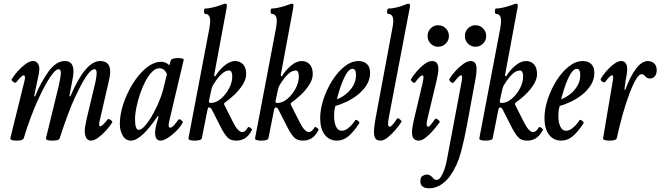

<svg xmlns="http://www.w3.org/2000/svg" viewBox="-20 -745 3560 1035"><path d="M69 13Q33 13 36 -1L113 -313Q118 -339 108 -339Q97 -339 67 -301Q62 -296 51 -304Q40 -312 43 -318Q56 -339 76 -361.5Q96 -384 118 -400Q140 -416 158 -416Q173 -416 182.5 -404.5Q192 -393 192 -373Q192 -355 181 -308L164 -227L169 -225Q184 -264 202.5 -297Q221 -330 241 -359Q283 -416 329 -416Q376 -416 376 -361Q376 -349 374 -334.5Q372 -320 368 -301L354 -227L359 -225Q440 -416 520 -416Q574 -416 574 -359Q574 -347 571.5 -332Q569 -317 565 -301L516 -88Q514 -79 514.5 -71.5Q515 -64 520 -64Q531 -64 561 -102Q563 -105 570 -102Q577 -99 582 -93.5Q587 -88 585 -85Q572 -64 551.5 -41.5Q531 -19 509.5 -3Q488 13 471 13Q453 13 445 -1.5Q437 -16 437 -38Q437 -50 439 -63.5Q441 -77 447 -104L490 -284Q496 -307 498.5 -324.5Q501 -342 501 -351Q501 -372 490 -372Q474 -372 454.5 -346.5Q435 -321 416.5 -285.5Q398 -250 384 -220Q366 -181 346 -127.5Q326 -74 301 2Q298 13 261 13Q225 13 228 -1L297 -284Q302 -308 305 -325Q308 -342 308 -351Q308 -372 297 -372Q284 -372 268 -353Q252 -334 235 -305Q218 -276 203 -245.5Q188 -215 178 -192Q164 -160 145 -110Q126 -60 108 0Q107 5 98.5 9Q90 13 69 13Z M686 13Q657 13 641.5 -14Q626 -41 626 -77Q626 -118 638.5 -163.5Q651 -209 673 -253Q695 -297 723.5 -333Q752 -369 784 -390.5Q816 -412 849 -412Q874 -412 893 -393L901 -421Q903 -426 914 -429Q925 -432 938.5 -432Q952 -432 962 -429.5Q972 -427 970 -421L892 -91Q891 -84 890 -79.5Q889 -75 889 -70Q889 -57 898 -57Q906 -57 917 -69Q928 -81 942 -100Q945 -104 951.5 -101Q958 -98 962.5 -92.5Q967 -87 965 -84Q951 -59 928.5 -37Q906 -15 883.5 -1Q861 13 846 13Q816 13 816 -29Q816 -41 818.5 -54Q821 -67 824 -78L835 -116L830 -119Q741 13 686 13ZM727 -45Q740 -45 754.5 -59.5Q769 -74 783.5 -95.5Q798 -117 810 -140Q822 -163 830 -180Q840 -203 848 -225Q856 -247 861 -269L880 -345Q867 -377 839 -377Q819 -377 800 -358Q781 -339 764.5 -308Q748 -277 735.5 -240Q723 -203 715.5 -167Q708 -131 708 -103Q708 -45 727 -45Z M1030 13Q994 13 996 0L1109 -594Q1111 -608 1112 -616.5Q1113 -625 1113 -631Q1113 -670 1086 -670Q1082 -670 1080.5 -677.5Q1079 -685 1080.5 -692Q1082 -699 1086 -699Q1104 -699 1130 -705.5Q1156 -712 1180 -721Q1186 -724 1189.5 -724.5Q1193 -725 1195 -725Q1203 -725 1203 -717Q1203 -709 1202 -704L1134 -338L1140 -333Q1159 -365 1189 -390.5Q1219 -416 1247 -416Q1274 -416 1290.5 -398Q1307 -380 1307 -346Q1307 -317 1287.5 -287Q1268 -257 1241 -232Q1214 -207 1192 -192Q1184 -187 1192 -174L1236 -87Q1263 -33 1286 -33Q1302 -33 1317 -59Q1320 -63 1330.5 -55.5Q1341 -48 1338 -44Q1321 -12 1300.5 0.5Q1280 13 1254 13Q1223 13 1207.5 -3Q1192 -19 1175 -50L1121 -156Q1116 -166 1105 -166Q1101 -166 1098 -151L1068 0Q1065 13 1030 13ZM1117 -190Q1144 -190 1170.5 -212.5Q1197 -235 1214.5 -268Q1232 -301 1232 -332Q1232 -365 1215 -365Q1195 -365 1174.5 -346Q1154 -327 1132 -292Q1126 -283 1123 -274.5Q1120 -266 1119 -260L1107 -204Q1107 -203 1106.5 -201Q1106 -199 1106 -197Q1106 -190 1117 -190Z M1389 13Q1353 13 1355 0L1468 -594Q1470 -608 1471 -616.5Q1472 -625 1472 -631Q1472 -670 1445 -670Q1441 -670 1439.5 -677.5Q1438 -685 1439.5 -692Q1441 -699 1445 -699Q1463 -699 1489 -705.5Q1515 -712 1539 -721Q1545 -724 1548.5 -724.5Q1552 -725 1554 -725Q1562 -725 1562 -717Q1562 -709 1561 -704L1493 -338L1499 -333Q1518 -365 1548 -390.5Q1578 -416 1606 -416Q1633 -416 1649.5 -398Q1666 -380 1666 -346Q1666 -317 1646.5 -287Q1627 -257 1600 -232Q1573 -207 1551 -192Q1543 -187 1551 -174L1595 -87Q1622 -33 1645 -33Q1661 -33 1676 -59Q1679 -63 1689.5 -55.5Q1700 -48 1697 -44Q1680 -12 1659.5 0.5Q1639 13 1613 13Q1582 13 1566.5 -3Q1551 -19 1534 -50L1480 -156Q1475 -166 1464 -166Q1460 -166 1457 -151L1427 0Q1424 13 1389 13ZM1476 -190Q1503 -190 1529.5 -212.5Q1556 -235 1573.5 -268Q1591 -301 1591 -332Q1591 -365 1574 -365Q1554 -365 1533.5 -346Q1513 -327 1491 -292Q1485 -283 1482 -274.5Q1479 -266 1478 -260L1466 -204Q1466 -203 1465.5 -201Q1465 -199 1465 -197Q1465 -190 1476 -190Z M1796 13Q1755 13 1730.5 -19Q1706 -51 1706 -108Q1706 -156 1723.5 -209.5Q1741 -263 1770.5 -310Q1800 -357 1837 -386.5Q1874 -416 1913 -416Q1941 -416 1958 -400Q1975 -384 1975 -352Q1975 -318 1957.5 -289Q1940 -260 1912 -237Q1884 -214 1851 -198Q1818 -182 1788 -174Q1783 -156 1782 -143.5Q1781 -131 1781 -119Q1781 -85 1791.5 -62.5Q1802 -40 1823 -40Q1841 -40 1861.5 -58Q1882 -76 1895 -97Q1898 -101 1904 -97.5Q1910 -94 1914.5 -89Q1919 -84 1917 -81Q1887 -35 1859 -11Q1831 13 1796 13ZM1796 -210Q1819 -218 1843 -236.5Q1867 -255 1883 -281.5Q1899 -308 1899 -341Q1899 -374 1880 -374Q1867 -374 1854.5 -358Q1842 -342 1831 -316.5Q1820 -291 1811 -262.5Q1802 -234 1796 -210Z M2031 13Q2013 13 2004.5 2.5Q1996 -8 1996 -33Q1996 -47 1998 -64Q2000 -81 2004 -104L2095 -592Q2098 -606 2099 -615.5Q2100 -625 2100 -631Q2100 -670 2073 -670Q2068 -670 2067 -677.5Q2066 -685 2068 -692Q2070 -699 2073 -699Q2096 -699 2122.5 -706Q2149 -713 2165 -720Q2175 -725 2182 -725Q2194 -725 2189 -704L2077 -117Q2071 -86 2072 -74Q2073 -62 2082 -62Q2092 -62 2121 -106Q2124 -109 2130 -105.5Q2136 -102 2141 -96.5Q2146 -91 2144 -88Q2130 -66 2109.5 -42.5Q2089 -19 2068.5 -3Q2048 13 2031 13Z M2342 -493Q2318 -493 2301.5 -510Q2285 -527 2285 -551Q2285 -575 2301.5 -592Q2318 -609 2342 -609Q2366 -609 2383 -592Q2400 -575 2400 -551Q2400 -527 2383 -510Q2366 -493 2342 -493ZM2237 13Q2201 13 2201 -31Q2201 -54 2210 -94L2258 -297Q2268 -339 2257 -339Q2246 -339 2218 -301Q2213 -295 2202.5 -304Q2192 -313 2196 -319Q2208 -339 2227.5 -361.5Q2247 -384 2269 -400Q2291 -416 2309 -416Q2343 -416 2343 -374Q2343 -351 2334 -313L2290 -129Q2280 -91 2280 -76.5Q2280 -62 2289 -62Q2294 -62 2302.5 -73Q2311 -84 2326 -104Q2329 -107 2335.5 -103.5Q2342 -100 2347 -94.5Q2352 -89 2350 -86Q2335 -65 2315 -42Q2295 -19 2274.5 -3Q2254 13 2237 13Z M2543 -493Q2519 -493 2502.5 -510Q2486 -527 2486 -551Q2486 -575 2502.5 -592Q2519 -609 2543 -609Q2567 -609 2584 -592Q2601 -575 2601 -551Q2601 -527 2584 -510Q2567 -493 2543 -493ZM2295 270Q2246 270 2246 232Q2246 210 2258 203Q2270 196 2282 196Q2297 196 2310 210Q2317 219 2323 222Q2329 225 2332 225Q2346 225 2357 208Q2368 191 2376 167Q2384 143 2388 122L2470 -313Q2471 -323 2471 -330Q2471 -339 2465 -339Q2459 -339 2450 -329Q2441 -319 2426 -301Q2422 -296 2415.5 -299.5Q2409 -303 2404.5 -309Q2400 -315 2403 -320Q2415 -340 2435 -362Q2455 -384 2477 -400Q2499 -416 2517 -416Q2549 -416 2549 -373Q2549 -362 2547.5 -347.5Q2546 -333 2541 -308L2497 -69Q2484 2 2465 74.5Q2446 147 2406 204Q2379 239 2351 254.5Q2323 270 2295 270Z M2598 13Q2562 13 2564 0L2677 -594Q2679 -608 2680 -616.5Q2681 -625 2681 -631Q2681 -670 2654 -670Q2650 -670 2648.5 -677.5Q2647 -685 2648.5 -692Q2650 -699 2654 -699Q2672 -699 2698 -705.5Q2724 -712 2748 -721Q2754 -724 2757.5 -724.5Q2761 -725 2763 -725Q2771 -725 2771 -717Q2771 -709 2770 -704L2702 -338L2708 -333Q2727 -365 2757 -390.5Q2787 -416 2815 -416Q2842 -416 2858.5 -398Q2875 -380 2875 -346Q2875 -317 2855.5 -287Q2836 -257 2809 -232Q2782 -207 2760 -192Q2752 -187 2760 -174L2804 -87Q2831 -33 2854 -33Q2870 -33 2885 -59Q2888 -63 2898.5 -55.5Q2909 -48 2906 -44Q2889 -12 2868.5 0.5Q2848 13 2822 13Q2791 13 2775.5 -3Q2760 -19 2743 -50L2689 -156Q2684 -166 2673 -166Q2669 -166 2666 -151L2636 0Q2633 13 2598 13ZM2685 -190Q2712 -190 2738.5 -212.5Q2765 -235 2782.5 -268Q2800 -301 2800 -332Q2800 -365 2783 -365Q2763 -365 2742.5 -346Q2722 -327 2700 -292Q2694 -283 2691 -274.5Q2688 -266 2687 -260L2675 -204Q2675 -203 2674.5 -201Q2674 -199 2674 -197Q2674 -190 2685 -190Z M3005 13Q2964 13 2939.5 -19Q2915 -51 2915 -108Q2915 -156 2932.5 -209.5Q2950 -263 2979.5 -310Q3009 -357 3046 -386.5Q3083 -416 3122 -416Q3150 -416 3167 -400Q3184 -384 3184 -352Q3184 -318 3166.5 -289Q3149 -260 3121 -237Q3093 -214 3060 -198Q3027 -182 2997 -174Q2992 -156 2991 -143.5Q2990 -131 2990 -119Q2990 -85 3000.5 -62.5Q3011 -40 3032 -40Q3050 -40 3070.5 -58Q3091 -76 3104 -97Q3107 -101 3113 -97.5Q3119 -94 3123.5 -89Q3128 -84 3126 -81Q3096 -35 3068 -11Q3040 13 3005 13ZM3005 -210Q3028 -218 3052 -236.5Q3076 -255 3092 -281.5Q3108 -308 3108 -341Q3108 -374 3089 -374Q3076 -374 3063.5 -358Q3051 -342 3040 -316.5Q3029 -291 3020 -262.5Q3011 -234 3005 -210Z M3267 13Q3229 13 3231 0L3284 -313Q3285 -318 3285 -321.5Q3285 -325 3285 -330Q3285 -339 3279 -339Q3273 -339 3264 -329.5Q3255 -320 3243 -304Q3239 -299 3232 -302Q3225 -305 3220.5 -310.5Q3216 -316 3219 -321Q3230 -340 3249 -362Q3268 -384 3289.5 -400Q3311 -416 3329 -416Q3344 -416 3352.5 -404.5Q3361 -393 3361 -373Q3361 -362 3359 -347.5Q3357 -333 3352 -308L3346 -262L3350 -260Q3409 -416 3473 -416Q3492 -416 3506 -403.5Q3520 -391 3520 -367Q3520 -347 3510.5 -334.5Q3501 -322 3484 -322Q3467 -322 3458.5 -333.5Q3450 -345 3438 -345Q3413 -345 3373 -240Q3354 -190 3337 -129.5Q3320 -69 3305 -1Q3302 13 3267 13Z"/></svg>

Font: Junicode Two Beta Condensed Medium
Style: Italic
Weight: 500
Width: 3
Italic angle: -9°
Version: Version 1.053; ttfautohint (v1.8.4)